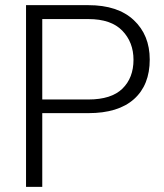

<svg xmlns="http://www.w3.org/2000/svg" viewBox="-20 -725 636 745"><path d="M144 0H81V-705H323Q437 -705 499 -647Q561 -589 561 -494Q561 -395 500 -340.5Q439 -286 323 -286H144ZM144 -339H323Q412 -339 455 -381Q498 -423 498 -493Q498 -561 454.5 -606Q411 -651 323 -651H144Z"/></svg>

Font: Freesentation 3 Light
Style: Regular
Weight: 300
Designer: glyphs from Roboto by Christian Robertson / Hangul glyphs from Noto Sans CJK(Source Han Sans) by Jang Soo-young and Kang
Foundry: PT&
Version: Version 2.001